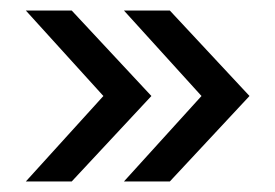

<svg xmlns="http://www.w3.org/2000/svg" viewBox="-20 -435 522 364"><path d="M116 -91H29L176 -253L29 -415H116L267 -253ZM453 -253 302 -91H215L362 -253L215 -415H302Z"/></svg>

Font: Hind Mysuru
Style: Regular
Weight: 400
Designer: Manushi Parikh, Hitesh Malaviya
Foundry: Indian Type Foundry
Version: Version 0.703;PS 1.0;hotconv 1.0.86;makeotf.lib2.5.63406